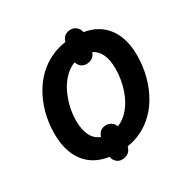

<svg xmlns="http://www.w3.org/2000/svg" viewBox="-183 -930 1120 1146"><g transform="rotate(-30 376.5 -357.0)"><path d="M276.4 4.9Q171.4 -10.7 116 -84Q60.5 -157.2 60.5 -279.3Q60.5 -354 79.8 -423.8Q99.1 -493.7 135.3 -551.5Q171.4 -609.4 220.7 -648.4Q296.4 -707.5 391.1 -720.7Q404.3 -769.5 456.1 -769.5Q476.6 -769.5 492.9 -755.6Q509.3 -741.7 514.6 -717.8Q615.2 -700.7 668.7 -628.7Q722.2 -556.6 722.2 -438Q722.2 -364.3 703.6 -294.4Q685.1 -224.6 650.1 -166.5Q615.2 -108.4 567.4 -69.3Q496.6 -10.7 401.4 4.9Q395.5 30.3 377.7 43.5Q359.9 56.6 334 56.6Q313 56.6 297.1 42.7Q281.2 28.8 276.4 4.9ZM377.9 -588.4Q333 -571.3 297.1 -530.3Q261.2 -489.3 239.3 -430.2Q211.4 -357.9 211.4 -281.7Q211.4 -217.8 231.7 -178Q252 -138.2 292 -123.5Q306.2 -169.9 353 -169.9Q372.6 -169.9 388.4 -158.7Q404.3 -147.5 411.1 -127.9Q456.5 -146 491.5 -188.2Q526.4 -230.5 547.4 -291.5Q570.8 -360.8 570.8 -435.1Q570.8 -553.2 500 -588.4Q492.2 -566.4 475.6 -554.9Q459 -543.5 434.1 -543.5Q414.6 -543.5 399.4 -555.4Q384.3 -567.4 377.9 -588.4Z"/></g></svg>

Font: Viking Open Sans
Style: Bold Italic
Weight: 700
Italic angle: -12°
Foundry: Ascender Corporation
Version: Version 2.000